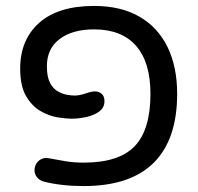

<svg xmlns="http://www.w3.org/2000/svg" viewBox="-20 -616 668 647"><path d="M262 11Q187 11 128 -4Q112 -8 103 -21Q94 -34 97 -50Q100 -67 113.5 -76.5Q127 -86 143 -83Q174 -77 202 -72.5Q230 -68 262 -68Q381 -68 434 -123.5Q487 -179 487 -300Q487 -406 438.5 -461.5Q390 -517 297 -517Q224 -517 181 -484.5Q138 -452 138 -393Q138 -357 148.5 -337Q159 -317 175 -308Q191 -299 206.5 -296.5Q222 -294 231 -294Q248 -294 268 -301Q288 -308 300 -308Q313 -308 322.5 -300Q332 -292 332 -275Q332 -253 314 -240Q296 -227 270 -221.5Q244 -216 221 -216Q203 -216 174.5 -220.5Q146 -225 117 -241.5Q88 -258 68 -292Q48 -326 48 -385Q48 -482 112 -539Q176 -596 297 -596Q388 -596 450.5 -559.5Q513 -523 545 -456.5Q577 -390 577 -300Q577 -146 498 -67.5Q419 11 262 11Z"/></svg>

Font: Varela Round
Style: Regular
Weight: 400
Designer: Joe Prince, Avraham Cornfeld
Foundry: Joe Prince, Avraham Cornfeld
Version: Version 3.010; ttfautohint (v1.8.4.7-5d5b)